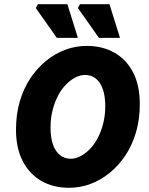

<svg xmlns="http://www.w3.org/2000/svg" viewBox="-20 -880 710 912"><path d="M308 12Q233 12 176.5 -20.5Q120 -53 88 -114.5Q56 -176 56 -264Q56 -337 74 -398.5Q92 -460 124.5 -508.5Q157 -557 199.5 -591.5Q242 -626 291 -644Q340 -662 392 -662Q467 -662 524 -629.5Q581 -597 612.5 -535.5Q644 -474 644 -386Q644 -313 626 -251.5Q608 -190 575.5 -141.5Q543 -93 500.5 -58.5Q458 -24 409 -6Q360 12 308 12ZM316 -126Q338 -126 361 -137.5Q384 -149 405.5 -170.5Q427 -192 443.5 -223Q460 -254 470 -292.5Q480 -331 480 -376Q480 -423 468.5 -456Q457 -489 435.5 -506.5Q414 -524 384 -524Q362 -524 339 -512.5Q316 -501 294.5 -479.5Q273 -458 256.5 -427Q240 -396 230 -357.5Q220 -319 220 -274Q220 -227 231.5 -194Q243 -161 264.5 -143.5Q286 -126 316 -126ZM250 -700 150 -842 160 -860H300L350 -700ZM450 -700 350 -842 360 -860H500L550 -700Z"/></svg>

Font: Source Sans 3 ExtraLight Black
Style: Italic
Weight: 900
Italic angle: -11°
Version: Version 3.052;hotconv 1.1.0;makeotfexe 2.6.0